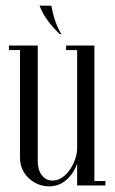

<svg xmlns="http://www.w3.org/2000/svg" viewBox="-20 -656 405 679"><path d="M260.9 -451.2V-124.9Q260.9 -92 246.9 -62.6Q233 -33.2 209 -15.1Q185 3 152.6 3Q127 3 103.6 -9.8Q80.1 -22.5 65.4 -45.5Q50.6 -68.5 50.6 -98.6V-495H113.5V-85.5Q113.5 -55.6 127.8 -36.6Q142 -17.5 165.2 -17.5Q184.8 -17.5 201.1 -29.1Q217.5 -40.8 229 -58.6Q240.5 -76.5 246.6 -95.8Q252.8 -115 252.8 -130.6V-451.2ZM313.8 -495V0H252.8V-495ZM252.8 -495V-479H213.8V-495ZM352.8 -16V0H313.8V-16ZM50.6 -495V-479H11.6V-495ZM191.8 -535Q169.1 -556.5 150.8 -580.4Q132.4 -604.2 119.8 -635.9H161.4Q166.4 -609.8 173.8 -586.4Q181.1 -563.1 196.8 -535Z"/></svg>

Font: Emberly Black
Style: Regular
Weight: 900
Designer: Rajesh Rajput
Foundry: Rajesh Rajput
Version: Version 1.000